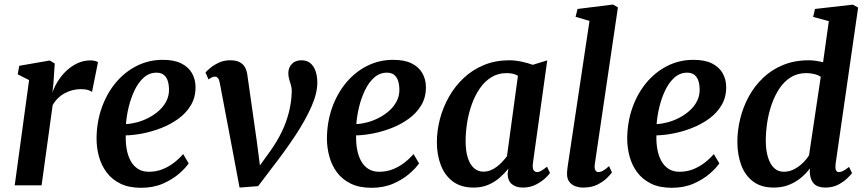

<svg xmlns="http://www.w3.org/2000/svg" viewBox="-20 -838 3912 868"><path d="M46.5 0 111.5 -476 60 -502 67 -540.5 205 -564.5 227.5 -551 221.5 -461 217 -419.5Q225.5 -445 241.5 -470.8Q257.5 -496.5 280 -517.8Q302.5 -539 330 -552Q357.5 -565 389.5 -565Q400.5 -565 409.5 -562.5Q418.5 -560 423 -557L396 -422.5Q391.5 -426.5 378.5 -430.8Q365.5 -435 345 -435Q327 -435 308.8 -430.5Q290.5 -426 273.5 -417Q256.5 -408 242.2 -394.2Q228 -380.5 218 -362.5L168 0Z M833 -99.5Q819.5 -79 789.8 -53Q760 -27 716.8 -8Q673.5 11 618 11Q562.5 11 524 -8Q485.5 -27 461.8 -59Q438 -91 427.2 -130.8Q416.5 -170.5 416.5 -211.5Q417 -286 439.8 -350.5Q462.5 -415 503 -463.8Q543.5 -512.5 598 -540Q652.5 -567.5 716 -567.5Q767 -567.5 799.2 -551.5Q831.5 -535.5 847.5 -507.8Q863.5 -480 864 -446Q864.5 -398.5 843.2 -362.8Q822 -327 786.5 -301.2Q751 -275.5 708.5 -259Q666 -242.5 624 -234.5Q582 -226.5 548.5 -226Q547.5 -192 553 -162.2Q558.5 -132.5 571 -110Q583.5 -87.5 603.8 -74.5Q624 -61.5 652.5 -61.5Q685.5 -61.5 713.8 -72.5Q742 -83.5 765.8 -101.8Q789.5 -120 808 -141.5ZM688.5 -509.5Q655 -509.5 630.2 -487.5Q605.5 -465.5 588.5 -430Q571.5 -394.5 561.8 -354Q552 -313.5 549.5 -277Q573 -278 600 -285.2Q627 -292.5 652.8 -306Q678.5 -319.5 699.5 -338.5Q720.5 -357.5 732.8 -382.2Q745 -407 744 -436.5Q743 -473 728.8 -491.2Q714.5 -509.5 688.5 -509.5Z M974 -461Q971.5 -476.5 966 -484Q960.5 -491.5 952 -491.5Q942.5 -491.5 935.5 -487.2Q928.5 -483 922.5 -479L909 -510.5Q913.5 -516 928.8 -529.2Q944 -542.5 967.8 -554Q991.5 -565.5 1020 -565.5Q1047 -565.5 1063 -557.2Q1079 -549 1087.5 -533.8Q1096 -518.5 1098.5 -497.5L1141 -199L1161.5 -40.5L1125 -48.5L1202.5 -156Q1233 -199 1253.8 -242Q1274.5 -285 1286 -330.2Q1297.5 -375.5 1299 -423.5Q1299.5 -439 1295.5 -452.5Q1291.5 -466 1287.5 -479.2Q1283.5 -492.5 1283.5 -507Q1283.5 -532.5 1299.5 -549Q1315.5 -565.5 1342.5 -565.5Q1368 -565.5 1383.8 -551.8Q1399.5 -538 1407 -515.2Q1414.5 -492.5 1414.5 -465.5Q1415 -417.5 1388 -356.2Q1361 -295 1315 -225.2Q1269 -155.5 1211 -81L1147 3.5L1063 10L1029 -171Z M1874.5 -99.5Q1861 -79 1831.2 -53Q1801.5 -27 1758.2 -8Q1715 11 1659.5 11Q1604 11 1565.5 -8Q1527 -27 1503.2 -59Q1479.5 -91 1468.8 -130.8Q1458 -170.5 1458 -211.5Q1458.5 -286 1481.2 -350.5Q1504 -415 1544.5 -463.8Q1585 -512.5 1639.5 -540Q1694 -567.5 1757.5 -567.5Q1808.5 -567.5 1840.8 -551.5Q1873 -535.5 1889 -507.8Q1905 -480 1905.5 -446Q1906 -398.5 1884.8 -362.8Q1863.5 -327 1828 -301.2Q1792.5 -275.5 1750 -259Q1707.5 -242.5 1665.5 -234.5Q1623.5 -226.5 1590 -226Q1589 -192 1594.5 -162.2Q1600 -132.5 1612.5 -110Q1625 -87.5 1645.2 -74.5Q1665.5 -61.5 1694 -61.5Q1727 -61.5 1755.2 -72.5Q1783.5 -83.5 1807.2 -101.8Q1831 -120 1849.5 -141.5ZM1730 -509.5Q1696.5 -509.5 1671.8 -487.5Q1647 -465.5 1630 -430Q1613 -394.5 1603.2 -354Q1593.5 -313.5 1591 -277Q1614.5 -278 1641.5 -285.2Q1668.5 -292.5 1694.2 -306Q1720 -319.5 1741 -338.5Q1762 -357.5 1774.2 -382.2Q1786.5 -407 1785.5 -436.5Q1784.5 -473 1770.2 -491.2Q1756 -509.5 1730 -509.5Z M2389 -99Q2386.5 -77 2392.5 -68.5Q2398.5 -60 2408 -60Q2416.5 -60 2426.8 -65.8Q2437 -71.5 2453 -84.5L2466.5 -56Q2461.5 -48 2444.8 -32.2Q2428 -16.5 2402.2 -3.2Q2376.5 10 2343.5 10Q2313.5 10 2294.5 -5.2Q2275.5 -20.5 2275 -52.5L2278 -75Q2261.5 -54.5 2239 -34.8Q2216.5 -15 2187.2 -2.5Q2158 10 2121 10Q2064.5 10 2027.8 -17.2Q1991 -44.5 1973 -91.2Q1955 -138 1955 -195Q1955 -247.5 1969 -300.5Q1983 -353.5 2010 -401Q2037 -448.5 2076.8 -485.8Q2116.5 -523 2168.2 -544.2Q2220 -565.5 2283 -565.5Q2308.5 -565.5 2338 -559.2Q2367.5 -553 2388.5 -545L2454 -565ZM2321.5 -495.5Q2310.5 -502 2297.5 -504.8Q2284.5 -507.5 2270 -507.5Q2232 -507.5 2202 -489.2Q2172 -471 2150 -439.5Q2128 -408 2113.5 -368Q2099 -328 2092 -284.8Q2085 -241.5 2085 -200Q2085 -155 2095 -124.2Q2105 -93.5 2123 -77.8Q2141 -62 2165 -62Q2182.5 -62 2198 -68.2Q2213.5 -74.5 2227 -85Q2240.5 -95.5 2251.8 -107.8Q2263 -120 2272 -132Z M2669 -96Q2666.5 -79 2671 -69.5Q2675.5 -60 2685 -60Q2694 -60 2704.5 -65.2Q2715 -70.5 2733.5 -87L2746.5 -58.5Q2741 -50.5 2725 -34.2Q2709 -18 2682 -4Q2655 10 2616 10Q2597.5 10 2580.8 3.8Q2564 -2.5 2553.5 -16.5Q2543 -30.5 2543.5 -53.5Q2543.5 -58.5 2544 -65.2Q2544.5 -72 2545.5 -78.8Q2546.5 -85.5 2547 -90L2645 -743.5L2582 -762L2591 -797.5L2751.5 -817.5L2773.5 -804.5Z M3232 -99.5Q3218.5 -79 3188.8 -53Q3159 -27 3115.8 -8Q3072.5 11 3017 11Q2961.5 11 2923 -8Q2884.5 -27 2860.8 -59Q2837 -91 2826.2 -130.8Q2815.5 -170.5 2815.5 -211.5Q2816 -286 2838.8 -350.5Q2861.5 -415 2902 -463.8Q2942.5 -512.5 2997 -540Q3051.5 -567.5 3115 -567.5Q3166 -567.5 3198.2 -551.5Q3230.5 -535.5 3246.5 -507.8Q3262.5 -480 3263 -446Q3263.5 -398.5 3242.2 -362.8Q3221 -327 3185.5 -301.2Q3150 -275.5 3107.5 -259Q3065 -242.5 3023 -234.5Q2981 -226.5 2947.5 -226Q2946.5 -192 2952 -162.2Q2957.5 -132.5 2970 -110Q2982.5 -87.5 3002.8 -74.5Q3023 -61.5 3051.5 -61.5Q3084.5 -61.5 3112.8 -72.5Q3141 -83.5 3164.8 -101.8Q3188.5 -120 3207 -141.5ZM3087.5 -509.5Q3054 -509.5 3029.2 -487.5Q3004.5 -465.5 2987.5 -430Q2970.5 -394.5 2960.8 -354Q2951 -313.5 2948.5 -277Q2972 -278 2999 -285.2Q3026 -292.5 3051.8 -306Q3077.5 -319.5 3098.5 -338.5Q3119.5 -357.5 3131.8 -382.2Q3144 -407 3143 -436.5Q3142 -473 3127.8 -491.2Q3113.5 -509.5 3087.5 -509.5Z M3757.5 -96.5Q3755.5 -78.5 3759 -69.2Q3762.5 -60 3772.5 -60Q3781 -60 3791.5 -65.2Q3802 -70.5 3818.5 -83.5L3832 -55Q3826.5 -48 3810.5 -32.2Q3794.5 -16.5 3769.5 -3.2Q3744.5 10 3711 10Q3677 10 3660 -7.2Q3643 -24.5 3641 -58V-76.5Q3626.5 -56 3603.2 -36Q3580 -16 3548.5 -3Q3517 10 3478 10Q3420.5 10 3384 -18Q3347.5 -46 3330.5 -93Q3313.5 -140 3313.5 -197Q3313.5 -249 3326.5 -301.8Q3339.5 -354.5 3365.2 -401.8Q3391 -449 3429.8 -486Q3468.5 -523 3520.2 -544.2Q3572 -565.5 3636.5 -565.5Q3651.5 -565.5 3668.5 -563Q3685.5 -560.5 3701 -556.5L3727 -742.5L3656 -761.5L3664.5 -797.5L3835.5 -817L3859.5 -804ZM3690.5 -491Q3677.5 -499.5 3660.2 -503.5Q3643 -507.5 3625 -507.5Q3585 -507.5 3554.8 -488.5Q3524.5 -469.5 3503.2 -437.2Q3482 -405 3468.2 -365Q3454.5 -325 3448.2 -282.8Q3442 -240.5 3442 -201.5Q3442 -159 3451.8 -127.2Q3461.5 -95.5 3479.5 -78.5Q3497.5 -61.5 3523 -61.5Q3548 -61.5 3569.8 -72.8Q3591.5 -84 3609.2 -101.2Q3627 -118.5 3637.5 -136Z"/></svg>

Font: Merriweather 24pt SemiBold
Style: Italic
Weight: 600
Italic angle: -7.8°
Version: Version 2.101